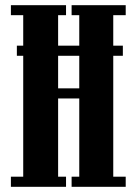

<svg xmlns="http://www.w3.org/2000/svg" viewBox="-20 -720 528 740"><path d="M45 -505V-544H453.5V-505ZM22 0V-39H69.5V-661.5H22V-700H234.5V-661.5H204V-379.5H285.5V-661.5H256V-700H464.5V-661.5H416.5V-39H464.5V0H256V-39H285.5V-340.5H204V-39H234.5V0Z"/></svg>

Font: Imbue Thin 10pt ExtraBold
Style: Regular
Weight: 800
Version: Version 1.102